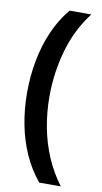

<svg xmlns="http://www.w3.org/2000/svg" viewBox="-98 -771 515 973"><g transform="rotate(10 160.0 -284.5)"><path d="M38 -280Q38 -365 53 -445.5Q68 -526 99 -597.5Q130 -669 178 -727H290Q219 -635 186 -519Q153 -403 153 -281Q153 -202 167.5 -124Q182 -46 212.5 25.5Q243 97 289 158H178Q130 100 99 30Q68 -40 53 -119Q38 -198 38 -280Z"/></g></svg>

Font: Noto Sans Hebrew Thin SemiBold
Style: Regular
Weight: 600
Version: Version 3.001